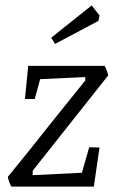

<svg xmlns="http://www.w3.org/2000/svg" viewBox="-20 -688 424 708"><path d="M309 -145 347 -144 326 0H22Q18 -6 14 -17Q10 -28 9 -36Q79 -121 164 -229L295 -392L294 -404L128 -396L108 -323H72L84 -445H366Q370 -438 373.5 -428.5Q377 -419 379 -410L101 -59L100 -42L282 -51ZM169 -549 318 -668 347 -631 343 -611 183 -526Z"/></svg>

Font: Grenze Light
Style: Italic
Weight: 300
Italic angle: -10°
Designer: Renata Polastri
Foundry: Omnibus-Type
Version: Version 1.002; ttfautohint (v1.8)